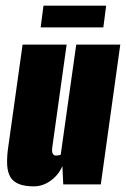

<svg xmlns="http://www.w3.org/2000/svg" viewBox="-20 -653 446 680"><path d="M100 7Q67 7 46.5 -1.5Q26 -10 16.5 -26.5Q7 -43 5.5 -67.5Q4 -92 8 -124L60 -495H216L165 -130Q164 -123 164.5 -118Q165 -113 166.5 -109.5Q168 -106 171 -104Q174 -102 178 -102Q181 -102 184 -102.5Q187 -103 190 -103.5Q193 -104 195 -105L250 -495H406L337 0H204L201 -65Q188 -34 160 -13.5Q132 7 100 7ZM124 -556 134 -633H356L346 -556Z"/></svg>

Font: Alumni Sans Black
Style: Italic
Weight: 900
Italic angle: -8°
Version: Version 1.016